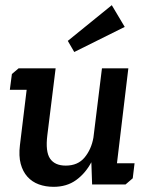

<svg xmlns="http://www.w3.org/2000/svg" viewBox="-20 -713 574 742"><path d="M500 -82 493 -24 465 0H336L333 -86Q310 -43 274 -17Q238 9 187 9Q156 9 130 -0.5Q104 -10 86 -30Q68 -50 60 -80Q52 -110 57 -152L83 -366H18L26 -427L52 -449H195L163 -191Q155 -127 173.5 -100Q192 -73 234 -73Q281 -73 307 -104.5Q333 -136 341 -181L374 -449H476L432 -82ZM267 -512 242 -555 412 -693 462 -609Z"/></svg>

Font: Zilla Slab SemiBold
Style: Regular
Weight: 600
Designer: Typotheque.com
Foundry: Typotheque type foundry
Version: Version 1.0; 2017